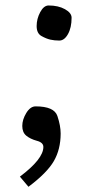

<svg xmlns="http://www.w3.org/2000/svg" viewBox="-20 -513 383 711"><path d="M140.6 31.2Q140.6 14.6 116.2 8.3Q91.8 1.5 77.1 -10.7Q62.5 -22.9 62.5 -46.6Q62.5 -70.3 77.4 -94.7Q92.3 -119.1 111.8 -119.1Q180.7 -119.1 192.6 -83.3Q204.6 -47.4 204.6 -18.6Q204.6 40 179.4 83.5Q154.3 127 85.4 178.7L53.7 141.1Q140.6 75.7 140.6 31.2ZM160.2 -492.7Q195.8 -492.7 220.5 -479Q245.1 -465.3 245.1 -447.3Q245.1 -410.6 231.7 -386.7Q218.3 -362.8 199.7 -362.8Q181.6 -362.8 166.5 -366.2Q151.4 -369.6 133.5 -379.6Q115.7 -389.6 115.7 -416.5Q115.7 -443.4 128.9 -468Q142.1 -492.7 160.2 -492.7Z"/></svg>

Font: NoticiaText-Italic
Style: Italic
Weight: 400
Italic angle: -8°
Designer: JM Sole
Foundry: JM Sole
Version: Version 1.003